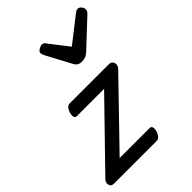

<svg xmlns="http://www.w3.org/2000/svg" viewBox="-253 -969 1090 1090"><g transform="rotate(-45 292.0 -424.0)"><path d="M11 0Q-10 0 -14.5 -19.5Q-19 -39 -2 -55L353 -420H134Q123 -420 119 -430Q115 -440 120 -460Q126 -480 135.5 -490Q145 -500 156 -500H470Q487 -500 494.5 -490Q502 -480 501 -467Q500 -454 491 -445L138 -80H379Q390 -80 394 -70.5Q398 -61 393 -40Q387 -21 377 -10.5Q367 0 356 0ZM568 -848Q580 -848 589.5 -837Q599 -826 599 -814Q599 -804 595.5 -798.5Q592 -793 588 -789L429 -640Q415 -627 401.5 -622.5Q388 -618 371 -618Q358 -618 347 -624.5Q336 -631 329 -644L248 -796Q244 -804 242.5 -809.5Q241 -815 241 -819Q241 -831 256 -839.5Q271 -848 280 -848Q291 -848 296.5 -843Q302 -838 306 -831L393 -719L539 -833Q546 -838 552.5 -843Q559 -848 568 -848Z"/></g></svg>

Font: Playwrite RO
Style: Regular
Weight: 400
Designer: Veronika Burian, José Scaglione
Foundry: TypeTogether
Version: Version 1.002